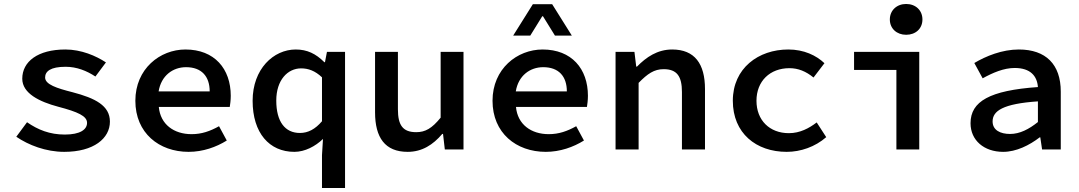

<svg xmlns="http://www.w3.org/2000/svg" viewBox="-20 -752 5431 966"><path d="M62 -64C123 -22 211 12 303 12C452 12 533 -56 533 -140C533 -221 459 -258 345 -288C266 -308 207 -327 207 -362C207 -393 234 -416 310 -416C366 -416 416 -396 460 -367L513 -438C463 -471 389 -503 309 -503C170 -503 92 -442 92 -356C92 -282 179 -240 273 -215C372 -189 418 -168 418 -134C418 -100 383 -75 306 -75C230 -75 171 -99 116 -137Z M661 -245C661 -83 780 12 929 12C1001 12 1068 -12 1121 -45L1082 -117C1037 -92 995 -77 944 -77C855 -77 787 -126 779 -214H1136C1138 -226 1141 -248 1141 -270C1141 -406 1059 -503 913 -503C785 -503 661 -406 661 -245ZM778 -292C791 -372 850 -414 916 -414C994 -414 1035 -368 1035 -292Z M1251 -245C1251 -83 1335 12 1461 12C1514 12 1567 -16 1605 -53L1600 29V194H1716V-491H1625L1615 -439H1612C1569 -482 1525 -503 1468 -503C1356 -503 1251 -405 1251 -245ZM1370 -246C1370 -349 1427 -408 1495 -408C1531 -408 1565 -396 1600 -363V-142C1566 -102 1530 -83 1489 -83C1414 -83 1370 -140 1370 -246Z M2312 -491H2197V-160C2153 -106 2120 -87 2074 -87C2006 -87 1982 -123 1982 -202V-491H1867V-187C1867 -60 1917 12 2031 12C2104 12 2159 -24 2205 -78H2209L2218 0H2312Z M2458 -245C2458 -83 2577 12 2726 12C2798 12 2865 -12 2918 -45L2879 -117C2834 -92 2792 -77 2741 -77C2652 -77 2584 -126 2576 -214H2933C2935 -226 2938 -248 2938 -270C2938 -406 2856 -503 2710 -503C2582 -503 2458 -406 2458 -245ZM2575 -292C2588 -372 2647 -414 2713 -414C2791 -414 2832 -368 2832 -292ZM2562 -573H2648L2708 -670H2712L2772 -573H2857L2758 -731H2661Z M3077 0H3193V-335C3238 -381 3271 -404 3319 -404C3386 -404 3411 -368 3411 -289V0H3527V-304C3527 -431 3475 -503 3362 -503C3287 -503 3231 -464 3185 -417H3181L3172 -491H3077Z M3667 -245C3667 -82 3784 12 3938 12C4008 12 4081 -13 4137 -62L4089 -136C4051 -107 4005 -82 3949 -82C3852 -82 3786 -147 3786 -245C3786 -344 3854 -409 3952 -409C3996 -409 4035 -393 4073 -362L4128 -434C4087 -473 4025 -503 3946 -503C3796 -503 3667 -409 3667 -245Z M4277 -400H4490V0H4605V-491H4277ZM4539 -577C4587 -577 4621 -608 4621 -654C4621 -700 4587 -732 4539 -732C4492 -732 4457 -700 4457 -654C4457 -608 4492 -577 4539 -577Z M4863 -132C4863 -46 4931 12 5027 12C5093 12 5159 -21 5211 -61H5214L5223 0H5317V-291C5317 -428 5242 -503 5106 -503C5022 -503 4941 -470 4882 -435L4924 -358C4975 -386 5030 -410 5085 -410C5165 -410 5198 -369 5202 -314C4960 -297 4863 -242 4863 -132ZM4974 -141C4974 -194 5026 -230 5202 -242V-138C5157 -102 5111 -78 5062 -78C5013 -78 4974 -97 4974 -141Z"/></svg>

Font: Source Code Pro Semibold
Style: Regular
Weight: 600
Monospace: yes
Designer: Paul D. Hunt
Foundry: Adobe Systems Incorporated
Version: Version 1.017;PS 1.000;hotconv 1.0.70;makeotf.lib2.5.5900